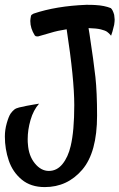

<svg xmlns="http://www.w3.org/2000/svg" viewBox="-20 -676 491 789"><path d="M0 -115.2Q0 -142.6 7.8 -169.9Q15.6 -197.3 23.4 -209Q31.2 -219.7 38.6 -225.6Q45.9 -231.4 58.6 -234.4Q74.2 -238.3 89.8 -241.2Q103.5 -244.1 117.2 -246.1L140.6 -250Q117.2 -223.6 105.5 -183.1Q93.8 -142.6 93.8 -104.5Q93.8 -89.8 94.7 -84Q97.7 -36.1 123 -4.9Q148.4 26.4 180.7 26.4Q213.9 26.4 236.8 -2Q259.8 -30.3 270.5 -76.2Q285.2 -137.7 285.2 -244.1Q285.2 -351.6 253.9 -555.7Q215.8 -549.8 187.5 -541L136.7 -526.4H131.8Q126 -526.4 123 -530.3Q104.5 -559.6 104.5 -589.8Q104.5 -596.7 107.4 -611.3Q109.4 -616.2 118.2 -620.1Q210.9 -651.4 335 -656.2Q360.4 -656.2 372.1 -655.3Q409.2 -653.3 435.5 -642.6Q443.4 -635.7 449.2 -615.2Q451.2 -601.6 451.2 -595.7Q451.2 -587.9 449.2 -574.2Q441.4 -541 436.5 -529.3Q427.7 -540 419.9 -545.4Q412.1 -550.8 394.5 -555.2Q377 -559.6 343.8 -560.5L347.7 -537.1Q365.2 -421.9 372.1 -359.4Q378.9 -296.9 378.9 -201.2Q378.9 -49.8 317.9 21.5Q256.8 92.8 164.1 92.8Q106.4 92.8 69.3 62Q32.2 31.2 16.1 -16.1Q0 -63.5 0 -115.2Z"/></svg>

Font: BKP Parklife Display
Style: Regular
Weight: 400
Designer: Font Diner, Inc.; LA MECHKY PLUS GmbH
Foundry: Font Diner, Inc.; LA MECHKY PLUS GmbH
Version: Version 1.007